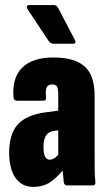

<svg xmlns="http://www.w3.org/2000/svg" viewBox="-20 -729 420 755"><path d="M244 0Q233 0 231 -11Q229 -26 227 -50.5Q225 -75 225 -94L209 -113V-358Q209 -381 204 -389Q199 -397 185 -397Q169 -397 163.5 -385Q158 -373 161 -346Q163 -333 149 -333H46Q34 -333 33 -347Q27 -423 67.5 -463Q108 -503 190 -503Q274 -503 313 -467.5Q352 -432 352 -354V-130Q352 -84 352.5 -58Q353 -32 355 -14Q357 0 345 0ZM111 6Q66 6 41 -29.5Q16 -65 16 -129Q16 -200 48.5 -238Q81 -276 157 -287L218 -295L217 -218L192 -214Q170 -211 160.5 -195.5Q151 -180 151 -151Q151 -126 157 -113.5Q163 -101 176 -101Q188 -101 200.5 -112Q213 -123 228 -147L240 -75Q205 -30 176.5 -12Q148 6 111 6ZM191 -557Q179 -557 172 -567L88 -693Q84 -700 86 -704.5Q88 -709 93 -709H192Q202 -709 208 -699L275 -571Q278 -565 276 -561Q274 -557 267 -557Z"/></svg>

Font: Sofia Sans Extra Condensed Black
Style: Regular
Weight: 900
Designer: Botio Nikoltchev, Ani Petrova
Foundry: lettersoup
Version: Version 4.101